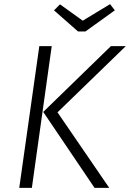

<svg xmlns="http://www.w3.org/2000/svg" viewBox="-20 -908 628 928"><path d="M170 -685H230L134 0H73ZM189 -367 516 -685H588L258 -365L508 0H437ZM535 -858 393 -756H357L241 -858L270 -887L380 -808L512 -888Z"/></svg>

Font: FiraGO Light
Style: Italic
Weight: 300
Italic angle: -8°
Designer: bBox Type GmbH
Foundry: bBox Type GmbH
Version: Version 1.001